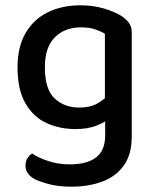

<svg xmlns="http://www.w3.org/2000/svg" viewBox="-20 -502 584 723"><path d="M264 -16Q205 -16 155.5 -38.5Q106 -61 76 -112.5Q46 -164 46 -248Q46 -325 76 -377Q106 -429 159.5 -455.5Q213 -482 283 -482Q332 -482 373 -469.5Q414 -457 440 -440Q456 -429 466 -415Q476 -401 476 -381V-71H375V-375Q360 -384 338 -391.5Q316 -399 285 -399Q224 -399 186.5 -361.5Q149 -324 149 -249Q149 -165 186 -131Q223 -97 278 -97Q319 -97 344 -111Q369 -125 385 -141L390 -55Q373 -40 341 -28Q309 -16 264 -16ZM376 8V-93H476V13Q476 80 446 121.5Q416 163 364.5 182Q313 201 249 201Q198 201 161 190.5Q124 180 108 171Q76 152 76 122Q76 105 83.5 93.5Q91 82 101 76Q124 92 162 104.5Q200 117 243 117Q307 117 341.5 91Q376 65 376 8Z"/></svg>

Font: Baloo Bhaijaan 2 Medium
Style: Regular
Weight: 500
Designer: Sanskriti Dholi, Noopur Datye and Ek Type
Foundry: Ek Type
Version: Version 1.701